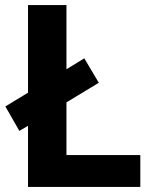

<svg xmlns="http://www.w3.org/2000/svg" viewBox="-20 -734 605 754"><path d="M90 0V-240L56 -220L1 -316L90 -370V-714H241V-462L311 -505L368 -409L241 -332V-125H531V0Z"/></svg>

Font: Noto Sans Devanagari
Style: Bold
Weight: 700
Version: Version 2.003